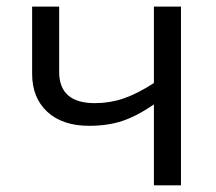

<svg xmlns="http://www.w3.org/2000/svg" viewBox="-20 -555 648 575"><path d="M157.2 -535.2V-339.8Q157.2 -246.1 264.2 -246.1Q308.6 -246.1 349.1 -259.8Q389.6 -273.4 440.9 -306.2V-535.2H522V0H440.9V-242.2Q389.6 -207 345.9 -192.6Q302.2 -178.2 247.1 -178.2Q167 -178.2 121.6 -220.2Q76.2 -262.2 76.2 -334V-535.2Z"/></svg>

Font: f06252833
Style: Regular
Weight: 400
Foundry: Ascender Corporation
Version: Version 1.10